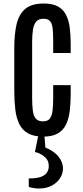

<svg xmlns="http://www.w3.org/2000/svg" viewBox="-20 -761 469 1082"><path d="M224.1 8.8C257.6 8.8 284.7 2.9 305.2 -8.8C325.7 -20.5 341.2 -37.1 351.8 -58.6C362.4 -80.1 369.5 -105.6 373 -135.3C376.6 -164.9 378.4 -197.8 378.4 -233.9V-281.2H279.8V-210.4C279.8 -182.8 278.6 -158.9 276.4 -138.9C274.1 -118.9 269 -103.6 261 -93C253 -82.4 240.2 -77.1 222.7 -77.1C204.4 -77.1 190.9 -82.1 182.1 -92C173.3 -102 167.6 -116.9 165 -137C162.4 -157 161.1 -182.1 161.1 -212.4V-523.9C161.1 -550.9 162.7 -574.3 165.8 -594C168.9 -613.7 175 -628.8 184.1 -639.4C193.2 -650 207 -655.3 225.6 -655.3C243.2 -655.3 255.7 -650.4 263.2 -640.6C270.7 -630.9 275.3 -616.5 277.1 -597.4C278.9 -578.4 279.8 -554.9 279.8 -526.9V-462.4H378.4V-513.2C378.4 -547.4 376.5 -578.5 372.8 -606.4C369.1 -634.4 361.9 -658.5 351.3 -678.7C340.7 -698.9 325.4 -714.4 305.4 -725.1C285.4 -735.8 259.1 -741.2 226.6 -741.2C179.7 -741.2 144.4 -730.6 120.6 -709.5C96.8 -688.3 80.9 -659 72.8 -621.6C64.6 -584.1 60.5 -541 60.5 -492.2V-247.1C60.5 -208.7 62.5 -173.7 66.4 -142.3C70.3 -110.9 77.9 -83.9 89.1 -61.3C100.3 -38.7 116.8 -21.3 138.4 -9.3C160.1 2.8 188.6 8.8 224.1 8.8ZM199.2 301.3C226.9 301.3 250.8 296 271 285.4C291.2 274.8 306.9 260.9 318.1 243.7C329.3 226.4 335 207.8 335 188C335 165.9 326.9 144.2 310.8 123C294.7 101.9 269.7 84.3 235.8 70.3L230 0H196.3L176.8 95.7C196.9 99.9 215 108.7 231 122.1C246.9 135.4 254.9 153.2 254.9 175.3C254.9 187.3 251.9 198.6 245.8 209.2C239.8 219.8 228.8 228.4 212.6 234.9C196.5 241.4 173 244.6 142.1 244.6V292.5C161.6 298.3 180.7 301.3 199.2 301.3Z"/></svg>

Font: Antonio
Style: Regular
Weight: 400
Designer: Vernon Adams
Foundry: Vernon Adams
Version: Version 1.002